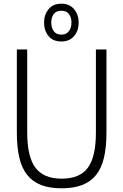

<svg xmlns="http://www.w3.org/2000/svg" viewBox="-20 -1007 666 1037"><path d="M313 10Q248 10 202.5 -7.5Q157 -25 127.5 -61.5Q98 -98 84.5 -155Q71 -212 71 -291V-740H127V-291Q127 -160 171.5 -101Q216 -42 313 -42Q411 -42 454.5 -101Q498 -160 498 -291V-740H555V-291Q555 -212 541.5 -155Q528 -98 498.5 -61.5Q469 -25 423 -7.5Q377 10 313 10ZM311 -783Q266 -783 242 -812.5Q218 -842 218 -885Q218 -927 242 -957Q266 -987 311 -987Q356 -987 380.5 -957Q405 -927 405 -885Q405 -842 380.5 -812.5Q356 -783 311 -783ZM311 -820Q338 -820 352 -838.5Q366 -857 366 -885Q366 -913 352.5 -931Q339 -949 311 -949Q283 -949 270 -931Q257 -913 257 -885Q257 -857 270.5 -838.5Q284 -820 311 -820Z"/></svg>

Font: Encode Sans Compressed
Style: Light
Weight: 300
Designer: Pablo Impallari, Andres Torresi
Foundry: Pablo Impallari, Andres Torresi
Version: Version 1.000; ttfautohint (v1.00) -l 8 -r 50 -G 200 -x 14 -